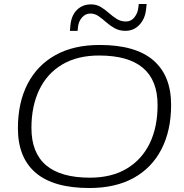

<svg xmlns="http://www.w3.org/2000/svg" viewBox="-20 -936 927 965"><path d="M429 9Q249 9 159.5 -67.5Q70 -144 70 -291Q70 -420 118.5 -514Q167 -608 258.5 -659Q350 -710 481 -710Q661 -710 750.5 -633Q840 -556 840 -409Q840 -280 791.5 -186Q743 -92 651.5 -41.5Q560 9 429 9ZM432 -43Q541 -43 617 -88.5Q693 -134 732.5 -215.5Q772 -297 772 -408Q772 -657 478 -657Q369 -657 293 -612Q217 -567 177.5 -485Q138 -403 138 -293Q138 -43 432 -43ZM331 -781Q331 -785 331 -782Q331 -779 331.5 -783Q332 -787 334 -810Q339 -859 367 -886.5Q395 -914 437 -914Q465 -914 486.5 -901Q508 -888 527 -871Q546 -854 566.5 -841Q587 -828 613 -828Q640 -828 656.5 -850Q673 -872 675 -897Q677 -907 677 -910Q677 -913 677 -916H717Q716 -910 716 -905.5Q716 -901 714 -888Q709 -841 680.5 -811Q652 -781 610 -781Q580 -781 556.5 -794Q533 -807 513.5 -824.5Q494 -842 475 -855Q456 -868 434 -868Q410 -868 392.5 -848.5Q375 -829 372 -800Q371 -787 370 -781Q370 -783 369.5 -777Q369 -771 370 -781Z"/></svg>

Font: Georama Expanded Light
Style: Italic
Weight: 300
Width: 7
Italic angle: -9°
Designer: Jean-Baptiste Levee
Foundry: Production Type
Version: Version 1.000